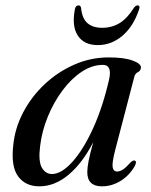

<svg xmlns="http://www.w3.org/2000/svg" viewBox="-20 -664 544 694"><path d="M396.5 -122Q384.5 -75.5 387.2 -59.8Q390 -44 403.5 -44Q413 -44 424 -51Q435 -58 451.5 -76.5Q461.5 -86 467.5 -83.5Q475.5 -80 467 -63.5Q447.5 -29.5 415.8 -10Q384 9.5 348.5 9.5Q295.5 9.5 295.5 -42Q295.5 -57.5 300.2 -82.2Q305 -107 317 -150Q278 -74.5 228 -32.5Q178 9.5 122 9.5Q72 9.5 45.5 -26.5Q19 -62.5 28 -140Q34 -201 63.8 -257.8Q93.5 -314.5 141 -359.2Q188.5 -404 248 -430.2Q307.5 -456.5 373 -456.5Q429 -456.5 459.8 -445Q490.5 -433.5 489.5 -419.5Q488.5 -408 478.5 -403.2Q468.5 -398.5 465.5 -386.5ZM125 -136Q118 -81.5 131.2 -58.2Q144.5 -35 168 -35Q202 -35 241.5 -78.8Q281 -122.5 316.5 -200.2Q352 -278 375 -380Q385 -429.5 352 -429.5Q313 -429.5 275.2 -404.5Q237.5 -379.5 206 -337.2Q174.5 -295 153 -242.8Q131.5 -190.5 125 -136ZM349.5 -563.5Q384.5 -563.5 412.2 -580.5Q440 -597.5 463.5 -635Q470 -644.5 477 -644.5Q488 -644.5 482.5 -629.5Q462.5 -569 422.8 -535Q383 -501 333.5 -501Q284 -501 261.5 -535Q239 -569 250.5 -629.5Q253 -644.5 264 -644.5Q271.5 -644.5 273 -635Q277 -596.5 296.5 -580Q316 -563.5 349.5 -563.5Z"/></svg>

Font: Fraunces 72pt S000
Style: Italic
Weight: 400
Italic angle: -16°
Version: Version 1.000; ttfautohint (v1.8.3)